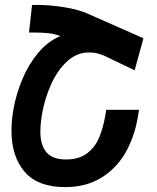

<svg xmlns="http://www.w3.org/2000/svg" viewBox="-20 -752 640 785"><path d="M27 -217.5Q27 -261 35 -305.5Q45.5 -365.5 70.5 -426.2Q95.5 -487 135.5 -535.2Q175.5 -583.5 227 -604.5Q203 -613.5 178 -616.2Q153 -619 121.5 -619H98.5L111 -731.5L129.5 -732Q185 -732 244.2 -722.2Q303.5 -712.5 341 -695L566.5 -595.5L530.5 -464.5L404.5 -525Q384 -533 371.8 -535.2Q359.5 -537.5 343 -537.5Q293.5 -537.5 253.8 -500.5Q214 -463.5 188.5 -406.2Q163 -349 152 -286.5Q145 -245.5 145 -214.5Q145 -158.5 170 -129.2Q195 -100 250.5 -100Q303 -100 335.5 -124.8Q368 -149.5 384.5 -187.8Q401 -226 410 -277L414.5 -303H548.5L542.5 -268Q528 -186.5 490.2 -123.2Q452.5 -60 391 -23.5Q329.5 13 246.5 13Q134.5 13 80.8 -49.5Q27 -112 27 -217.5Z"/></svg>

Font: JuliaMono
Style: Bold Italic
Weight: 700
Italic angle: -9°
Monospace: yes
Designer: cormullion
Foundry: corm
Version: Version 0.057; ttfautohint (v1.8.4)